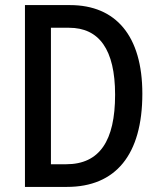

<svg xmlns="http://www.w3.org/2000/svg" viewBox="-20 -734 630 754"><path d="M539 -366C539 -593 435 -714 255 -714H78V0H243C434 0 539 -126 539 -366ZM432 -362C432 -181 371 -89 240 -89H180V-625H251C369 -625 432 -540 432 -362Z"/></svg>

Font: Noto Sans Armenian Condensed Medium
Style: Regular
Weight: 500
Width: 3
Designer: Monotype Design Team
Foundry: Monotype Imaging Inc.
Version: Version 2.008